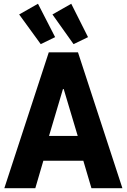

<svg xmlns="http://www.w3.org/2000/svg" viewBox="-20 -997 671 1017"><path d="M2.9 0 238.3 -719.7H393.1L628.4 0H464.4L409.7 -185.1L400.9 -246.1L317.4 -525.4H313.5L230.5 -246.1L221.2 -185.1L167 0ZM149.4 -145.5V-276.9H481.4V-145.5ZM195.8 -763.2 81.5 -920.4 181.2 -977.1 272 -800.3ZM369.6 -763.2 257.8 -920.4 357.4 -977.1 446.3 -800.3Z"/></svg>

Font: Reddit Sans Condensed ExtraBold
Style: Regular
Weight: 800
Designer: Stephen Hutchings
Foundry: Reddit
Version: Version 1.014